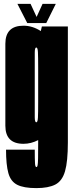

<svg xmlns="http://www.w3.org/2000/svg" viewBox="-20 -736 376 986"><path d="M166.5 230Q102 230 68.5 213Q35 196 23 153.2Q11 110.5 11 32.5H158.5Q158.5 84 159.8 103Q161 122 167 122Q171.5 122 173.2 112.5Q175 103 175.5 76Q176 49 176 -3.5V-16.5Q139.5 2.5 100.5 2.5Q7.5 2.5 7.5 -90.5V-511Q7.5 -604 100.5 -604Q147 -604 189.5 -576.5L195 -600H328.5V-4.5Q328.5 93 314 143.2Q299.5 193.5 264 211.8Q228.5 230 166.5 230ZM176 -387.5Q176 -445 174.8 -468.5Q173.5 -492 166.5 -492Q158.5 -492 158.5 -465.5V-134.5Q158.5 -108 166.5 -108Q173.5 -108 174.8 -131.5Q176 -155 176 -214.5ZM120 -617.5 69.5 -716H137L168 -649L198.5 -716H266.5L217.5 -617.5Z"/></svg>

Font: Anybody UltraCondensed ExtraBold
Style: Regular
Weight: 800
Width: 1
Designer: Tyler Finck
Foundry: Etcetera Type Company
Version: Version 1.010; ttfautohint (v1.8.3) -l 8 -r 50 -G 200 -x 14 